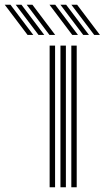

<svg xmlns="http://www.w3.org/2000/svg" viewBox="-159 -793 443 813"><path d="M143 0V-600H165.8V0ZM51.2 0V-600H74.2V0ZM97 0V-600H120V0ZM50.5 -645 -46 -773H-21.8L74.8 -645ZM-42.2 -645 -139 -773H-114.8L-18 -645ZM4.2 -645 -92.5 -773H-68.2L28.5 -645ZM240 -645 143.2 -773H167.5L264.2 -645ZM147 -645 50.5 -773H74.8L171.2 -645ZM193.5 -645 96.8 -773H121L217.8 -645Z"/></svg>

Font: Big Shoulders Inline Text Thin
Style: Bold
Weight: 700
Version: Version 2.002